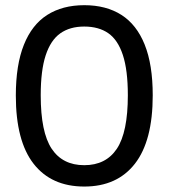

<svg xmlns="http://www.w3.org/2000/svg" viewBox="-20 -699 640 729"><path d="M40.1 -336.1Q40.1 -452.6 70.7 -528.9Q101.2 -605.3 159.3 -642.3Q217.4 -679.3 300 -679.3Q383.1 -679.3 441 -642.4Q498.8 -605.6 529.3 -529.7Q559.9 -453.8 559.9 -337Q559.9 -164.3 492.3 -77.5Q424.7 9.3 300 9.3Q175 9.3 107.5 -77.3Q40.1 -163.9 40.1 -336.1ZM465.4 -337.4Q465.4 -432.7 446.5 -490.1Q427.6 -547.6 391.2 -572.9Q354.8 -598.2 299.7 -598.2Q245.4 -598.2 208.9 -572.4Q172.4 -546.6 153.5 -489.1Q134.6 -431.7 134.6 -337.3Q134.6 -197 176.1 -134.4Q217.7 -71.8 299.9 -71.8Q382.2 -71.8 423.8 -134.4Q465.4 -197 465.4 -337.4Z"/></svg>

Font: SN Pro Thin
Style: Regular
Weight: 200
Designer: Tobias Whetton
Foundry: Supernotes
Version: Version 1.003;Glyphs 3.3 (3324)